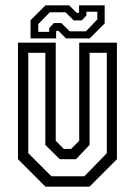

<svg xmlns="http://www.w3.org/2000/svg" viewBox="-20 -700 506 720"><path d="M150.5 0 47.5 -103V-540H189V-172L219.5 -141.5H246.5L277 -172V-540H418.5V-103L315.5 0ZM172.5 -39H296.5L380.5 -125.5V-502H316V-156.5L265 -103H204L150 -156.5V-502H86V-125.5ZM94.5 -556V-624L150.5 -680H239.5L267.5 -652H276.5V-680H372.5V-612L316.5 -556H227.5L199.5 -584H190.5V-556ZM123.5 -580.5H164.5V-594.5L182 -613.5H210L241.5 -582.5H302L345 -627V-656H304V-642L286.5 -623.5H256.5L225.5 -654H166.5L123.5 -609.5Z"/></svg>

Font: Tourney Condensed
Style: Regular
Weight: 400
Width: 3
Designer: Tyler Finck
Foundry: Etcetera Type Co
Version: Version 1.010; ttfautohint (v1.8.3)